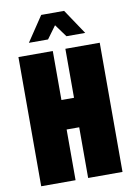

<svg xmlns="http://www.w3.org/2000/svg" viewBox="-96 -946 705 1007"><g transform="rotate(-10 256.5 -442.5)"><path d="M107 -752 196 -885H318L407 -752H307L258 -819L209 -752ZM40 0V-688H223V-427H290V-688H473V0H290V-270H223V0Z"/></g></svg>

Font: Archivo ExtraCondensed Black
Style: Regular
Weight: 900
Width: 2
Designer: Hector Gatti
Foundry: Omnibus-Type
Version: Version 2.001; ttfautohint (v1.8.3)